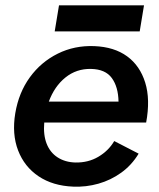

<svg xmlns="http://www.w3.org/2000/svg" viewBox="-20 -684 594 716"><path d="M253 12Q177 9 124 -26.5Q71 -62 47.5 -123Q24 -184 37 -262Q50 -339 91.5 -396Q133 -453 195.5 -484Q258 -515 332 -512Q406 -509 454 -474Q502 -439 521.5 -376Q541 -313 525 -227H145Q141 -181 154 -148Q167 -115 195 -97Q223 -79 261 -78Q309 -77 347 -99.5Q385 -122 406 -158L497 -111Q471 -68 432 -40Q393 -12 347 1Q301 14 253 12ZM162 -305H422Q421 -360 397 -393Q373 -426 319 -427Q265 -428 224 -395Q183 -362 162 -305ZM184 -567 200 -664H517L501 -567Z"/></svg>

Font: Figtree SemiBold
Style: Italic
Weight: 600
Italic angle: -9.5°
Foundry: Erik Kennedy
Version: Version 2.001;gftools[0.9.30]